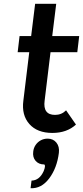

<svg xmlns="http://www.w3.org/2000/svg" viewBox="-20 -690 437 1011"><path d="M328 -109 380 -34Q332 10 256 10Q176 10 134.5 -37Q93 -84 103 -160L134 -415H73L83 -500H144L165 -670H276L255 -500H397L387 -415H246L215 -160Q205 -85 270 -85Q304 -85 328 -109ZM231 40Q260 40 277 61Q294 82 290 115Q280 195 239 249.5Q198 304 141 301L146 261Q188 260 210 211Q222 181 213 176Q184 176 167.5 157Q151 138 155 108Q157 89 167.5 73.5Q178 58 194.5 49Q211 40 231 40Z"/></svg>

Font: Orkney Medium
Style: MediumItalic
Weight: 500
Designer: Samuel Oakes and Alfredo Marco Pradil
Foundry: Alfredo Marco Pradil
Version: 1.0; ttfautohint (v1.5)